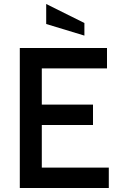

<svg xmlns="http://www.w3.org/2000/svg" viewBox="-20 -940 600 960"><path d="M79 -700H515V-598H189V-417H445V-315H189V-102H524V0H79ZM211 -820V-920L402 -825V-762Z"/></svg>

Font: Cabin Medium
Style: Regular
Weight: 500
Designer: Pablo Impallari
Foundry: Pablo Impallari. http://www.impallari.com Igino Marini. http://www.ikern.com
Version: Version 2.001